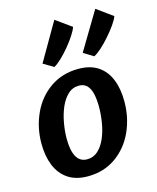

<svg xmlns="http://www.w3.org/2000/svg" viewBox="-126 -939 845 1033"><g transform="rotate(-15 297.0 -422.0)"><path d="M234.5 8Q168.5 8 124.8 -21.2Q81 -50.5 59.2 -103.5Q37.5 -156.5 37.5 -226.5Q37.5 -316 73.5 -394Q109 -471 176.2 -517.5Q243.5 -564 333 -564Q399 -564 442 -535.2Q485 -506.5 506.2 -454.2Q527.5 -402 527.5 -330.5Q527.5 -241.5 492.5 -163.5Q457 -86 390.5 -39Q324 8 234.5 8ZM254 -81.5Q289.5 -81.5 315 -105Q340.5 -128.5 356.8 -166.5Q373 -204.5 380.5 -249.5Q388 -294.5 388 -337.5Q388 -379.5 381 -410.5Q374 -441.5 357.2 -458.8Q340.5 -476 312.5 -476Q276.5 -476 250.5 -451.2Q224.5 -426.5 208 -387.5Q191.5 -348.5 183.5 -303.2Q175.5 -258 175.5 -217Q175.5 -150.5 195 -116Q214.5 -81.5 254 -81.5ZM434 -607 378.5 -641 505 -852.5 594 -788Q588 -770 569 -743Q550 -716 525.2 -687.8Q500.5 -659.5 476 -637.5Q451.5 -615.5 434 -607ZM212 -607 154.5 -641 277 -852.5 364.5 -789.5Q358.5 -771 340.8 -744Q323 -717 299.8 -689Q276.5 -661 253 -638.8Q229.5 -616.5 212 -607Z"/></g></svg>

Font: Merriweather Sans SemiBold
Style: Italic
Weight: 600
Italic angle: -7.5°
Designer: Eben Sorkin
Foundry: Eben Sorkin
Version: Version 2.001